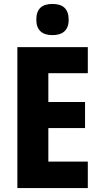

<svg xmlns="http://www.w3.org/2000/svg" viewBox="-20 -953 509 973"><path d="M246 -933C193 -933 164 -909 164 -853C164 -799 195 -775 246 -775C297 -775 328 -799 328 -853C328 -908 299 -933 246 -933ZM425 0V-134H225V-304H411V-436H225V-582H425V-714H68V0Z"/></svg>

Font: Noto Sans Khmer Condensed ExtraBold
Style: Regular
Weight: 800
Width: 3
Designer: Danh Hong and the Monotype Design Team
Foundry: Monotype Imaging Inc.
Version: Version 2.004